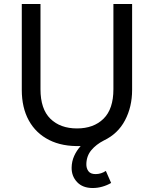

<svg xmlns="http://www.w3.org/2000/svg" viewBox="-20 -720 774 965"><path d="M446 225Q395.5 225 367.5 195.2Q339.5 165.5 340 123Q340.5 91 352.8 63.8Q365 36.5 385.5 14Q293 17 226.8 -16.5Q160.5 -50 125 -114.2Q89.5 -178.5 89.5 -268V-700H183.5V-271.5Q183.5 -172 233.2 -123.2Q283 -74.5 367 -74.5Q450.5 -74.5 500.2 -123.2Q550 -172 550 -271.5V-700H644V-268Q644 -183 608.2 -115.2Q572.5 -47.5 502 -14Q463 6 439 34.8Q415 63.5 414 104Q413.5 125.5 424.2 140.2Q435 155 460.5 155Q474.5 155 487.8 150.8Q501 146.5 512 139L538.5 199.5Q518 211.5 494.2 218.2Q470.5 225 446 225Z"/></svg>

Font: Geologica Thin Roman Light
Style: Regular
Weight: 300
Version: Version 1.010;gftools[0.9.28]